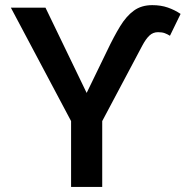

<svg xmlns="http://www.w3.org/2000/svg" viewBox="-20 -742 760 762"><path d="M160.5 -711.6 323.9 -373.2 404.5 -539.4Q431.8 -596.9 456.7 -637.6Q481.5 -678.3 511.4 -699.9Q541.2 -721.6 584.2 -721.6Q618.6 -721.6 646.1 -712Q673.7 -702.4 696.7 -686.8L654.5 -600.1Q644.2 -606.5 633.7 -610.4Q623.2 -614.3 607.2 -614.3Q587.4 -614.3 573.2 -601Q558.9 -587.7 544.4 -560.4Q529.8 -533 507.5 -490.8L385.7 -261.4V0H262.1V-261.4L23.1 -711.6Z"/></svg>

Font: Interface Medium
Style: Regular
Weight: 500
Designer: Rasmus Andersson
Foundry: rsms
Version: Version 1.8